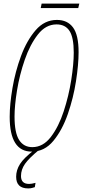

<svg xmlns="http://www.w3.org/2000/svg" viewBox="-20 -835 475 1070"><path d="M157 10Q228 10 277.5 -50Q327 -110 358 -199.5Q389 -289 403.5 -382.5Q418 -476 418 -544Q418 -640 387 -682Q356 -724 297 -724Q228 -724 178.5 -666.5Q129 -609 97 -522.5Q65 -436 49.5 -344.5Q34 -253 34 -184Q34 10 157 10ZM160 -15Q112 -15 86.5 -55Q61 -95 61 -186Q61 -246 75 -332Q89 -418 118 -502Q147 -586 191 -642.5Q235 -699 295 -699Q344 -699 367.5 -662.5Q391 -626 391 -542Q391 -478 377 -389Q363 -300 335 -214.5Q307 -129 263.5 -72Q220 -15 160 -15ZM207 -790 212 -815H422L416 -790ZM137 215Q150 215 158.5 212.5Q167 210 174 208L178 184Q156 190 142 190Q97 190 97 146Q97 110 119.5 78Q142 46 198 0H172Q113 45 91.5 79Q70 113 70 150Q70 215 137 215Z"/></svg>

Font: Noto Sans Display Condensed Thin
Style: Italic
Weight: 250
Width: 3
Italic angle: -12°
Designer: Monotype Design Team
Foundry: Monotype Imaging Inc.
Version: Version 1.900